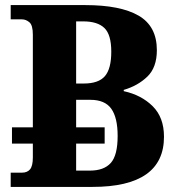

<svg xmlns="http://www.w3.org/2000/svg" viewBox="-20 -734 694 754"><path d="M22 0V-56H67Q87 -56 98 -69Q109 -82 109 -116V-170H27V-234H109V-598Q109 -635 95.5 -646.5Q82 -658 66 -658H22V-714H315Q453 -714 524.5 -672.5Q596 -631 596 -537Q596 -469 558.5 -433Q521 -397 466 -381V-376Q535 -361 579.5 -317Q624 -273 624 -197Q624 0 343 0ZM309 -406Q367 -406 392 -435Q417 -464 417 -531Q417 -598 390 -624Q363 -650 307 -650H279V-406ZM333 -64Q388 -64 415 -94Q442 -124 442 -200Q442 -272 417 -307Q392 -342 335 -342H279V-234H391V-170H279V-64Z"/></svg>

Font: Noto Serif SemiCondensed ExtraBold
Style: Regular
Weight: 800
Width: 4
Designer: Monotype Design Team
Foundry: Monotype Imaging Inc.
Version: Version 2.015